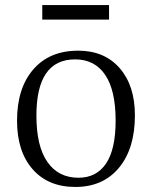

<svg xmlns="http://www.w3.org/2000/svg" viewBox="-20 -720 597 754"><path d="M146 -643.1V-700.2H408.2V-643.1ZM275.9 14.2Q168.9 14.2 107.9 -55.7Q46.9 -125.5 46.9 -246.1Q46.9 -373.5 110.6 -447.3Q174.3 -521 287.1 -521Q390.1 -521 450 -452.4Q509.8 -383.8 509.8 -267.1Q509.8 -136.7 447.3 -61.3Q384.8 14.2 275.9 14.2ZM288.1 -22Q358.9 -22 396.5 -77.9Q434.1 -133.8 434.1 -246.1Q434.1 -365.2 393.1 -426Q352.1 -486.8 274.9 -486.8Q123 -486.8 123 -266.1Q123 -145.5 166.3 -83.7Q209.5 -22 288.1 -22Z"/></svg>

Font: Literata Light
Style: Regular
Weight: 300
Designer: Latin by Veronika Burian and Jose Scaglione. Greek by Irene Vlachou. Cyrillic by Vera Evstafieva.
Foundry: TypeTogether
Version: Version 3.021